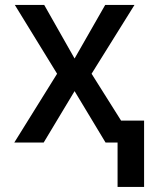

<svg xmlns="http://www.w3.org/2000/svg" viewBox="-20 -565 591 761"><path d="M206.3 -272.7 38.7 -545.5H155.2L275.6 -333.1L397 -545.5H513.1L343 -272.7L459.9 -87H551.1V175.8H446V0H398.4L275.6 -203.8L153.1 0H36.6Z"/></svg>

Font: Inter P Medium
Style: Regular
Weight: 500
Designer: Rasmus Andersson
Foundry: rsms
Version: Version 3.018;git-588b23468